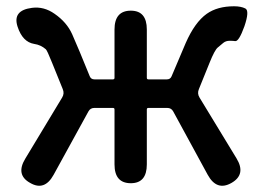

<svg xmlns="http://www.w3.org/2000/svg" viewBox="-20 -584 834 612"><path d="M76 -1Q29 -27 61 -79L178 -273Q186 -286 180 -300L146 -384Q130 -424 126 -427Q110 -441 89 -444Q52 -450 36 -499Q19 -551 82 -559Q120 -564 154 -540Q193 -513 210 -475Q222 -447 234 -419L266 -341Q270 -331 281 -331H340Q345 -331 345 -336V-490Q345 -550 397 -550Q448 -550 448 -490V-336Q448 -331 453 -331H512Q523 -331 527 -341L572 -447Q601 -513 639 -540Q673 -564 726 -564Q748 -564 762 -557Q776 -550 759 -500Q741 -450 729 -453Q724 -454 712 -454Q700 -454 692 -447.5Q684 -441 674 -432.5Q664 -424 648 -384L614 -300Q608 -286 616 -273L734 -79Q765 -28 718 -1Q671 26 642 -27L532 -229Q526 -240 513 -240H453Q448 -240 448 -235V-60Q448 0 397 0Q345 0 345 -60V-235Q345 -240 340 -240H281Q268 -240 262 -229L151 -27Q122 26 76 -1Z"/></svg>

Font: Resource Han Rounded JP Medium
Style: Regular
Weight: 500
Designer: Cyano Hao (round all glyphs); Ryoko NISHIZUKA 西塚涼子 (kana, bopomofo & ideographs); Paul D. Hunt (Latin, Greek & Cyrillic)
Foundry: Cyano Hao
Version: 0.990